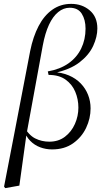

<svg xmlns="http://www.w3.org/2000/svg" viewBox="-20 -760 528 992"><path d="M7 212 1 204 53 -65 136 -497Q151 -571 179.5 -625.5Q208 -680 250.5 -710Q293 -740 348 -740Q404 -740 443.5 -706.5Q483 -673 483 -613Q483 -570 461.5 -523Q440 -476 391 -438Q342 -400 257 -382L252 -388Q299 -386 335.5 -370.5Q372 -355 397 -329Q422 -303 435 -270Q448 -237 448 -200Q448 -148 425 -99.5Q402 -51 357.5 -19.5Q313 12 249 12Q217 12 187.5 1Q158 -10 136 -32.5Q114 -55 104 -88L102 -109Q128 -62 161.5 -45Q195 -28 235 -28Q282 -28 315.5 -53.5Q349 -79 367 -119.5Q385 -160 385 -204Q385 -247 369 -285.5Q353 -324 319 -348.5Q285 -373 231 -373L227 -391Q290 -402 333.5 -432.5Q377 -463 399.5 -509.5Q422 -556 422 -612Q422 -658 402.5 -689Q383 -720 340 -720Q308 -720 280.5 -697.5Q253 -675 233 -632Q213 -589 201 -525L118 -72L117 -68L80 199Z"/></svg>

Font: Source Serif 4 60pt
Style: Italic
Weight: 400
Italic angle: -12°
Version: Version 4.004;hotconv 1.0.116;makeotfexe 2.5.65601